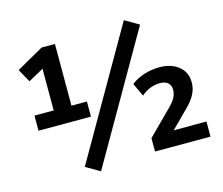

<svg xmlns="http://www.w3.org/2000/svg" viewBox="-106 -874 1211 1043"><g transform="rotate(-15 499.5 -352.5)"><path d="M68 -273V-358H176V-614L217 -615L90 -545L49 -619L201 -705H276V-358H363V-273ZM339 28 260 -18 671 -733 750 -687ZM650 0V-75L782 -207Q809 -233 820.5 -254.5Q832 -276 832 -299Q832 -324 816 -338Q800 -352 770 -352Q744 -352 715.5 -341Q687 -330 666 -310L631 -384Q659 -408 702.5 -422Q746 -436 791 -436Q836 -436 869.5 -420.5Q903 -405 921.5 -377.5Q940 -350 940 -312Q940 -276 923.5 -244.5Q907 -213 871 -178L771 -78V-85H962V0Z"/></g></svg>

Font: Nunito Sans 12pt ExtraLight 11pt
Style: Bold
Weight: 700
Version: Version 3.101;gftools[0.9.27]